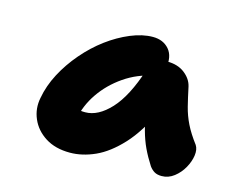

<svg xmlns="http://www.w3.org/2000/svg" viewBox="-73 -811 798 661"><g transform="rotate(15 326.0 -480.5)"><path d="M223 -251Q171 -251 135.5 -273.5Q100 -296 84.5 -332Q69 -368 77 -407Q85 -452 108 -495.5Q131 -539 164.5 -578Q198 -617 237 -646Q276 -675 318 -692.5Q360 -710 397 -710Q434 -710 455 -685.5Q476 -661 468 -616Q465 -601 455.5 -592.5Q446 -584 435 -582Q378 -571 331.5 -539Q285 -507 254.5 -462.5Q224 -418 215 -367Q213 -355 212.5 -345.5Q212 -336 214 -324L168 -423Q187 -409 202.5 -404Q218 -399 238 -399Q284 -399 328 -446.5Q372 -494 404 -593Q412 -616 430 -628.5Q448 -641 466 -641Q504 -641 528.5 -622Q553 -603 559 -577Q567 -539 574.5 -509Q582 -479 596 -450.5Q610 -422 635 -389Q644 -375 641 -353Q638 -331 625.5 -308.5Q613 -286 593 -270.5Q573 -255 549 -255Q533 -255 523 -261Q513 -267 505 -278Q487 -306 474.5 -332.5Q462 -359 453 -392Q444 -425 436 -471L486 -472Q447 -388 402.5 -340Q358 -292 312.5 -271.5Q267 -251 223 -251Z"/></g></svg>

Font: Shantell Sans
Style: Bold Italic
Weight: 700
Italic angle: -11°
Designer: Stephen Nixon, Anya Danilova, Shantell Martin
Foundry: Arrow Type
Version: Version 1.011;[c5ecc13dd]